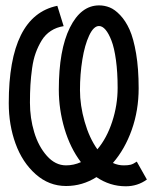

<svg xmlns="http://www.w3.org/2000/svg" viewBox="-20 -667 558 695"><path d="M338.4 -572.8Q318.8 -572.8 302.7 -538.3Q286.6 -503.9 278.1 -451.2Q269.5 -398.4 269.5 -340.8Q269.5 -285.6 286.4 -226.6Q303.2 -167.5 332.5 -126.5Q366.7 -167 386.2 -226.8Q405.8 -286.6 405.8 -349.1Q405.8 -405.3 399.7 -449.7Q393.6 -494.1 383.5 -520Q373.5 -545.9 362.1 -559.3Q350.6 -572.8 338.4 -572.8ZM329.1 -25.9Q278.3 6.3 219.2 6.3Q157.2 6.3 109.1 -36.4Q61 -79.1 36.4 -146.7Q11.7 -214.4 11.7 -293.5Q11.7 -609.9 187.5 -646L210.4 -572.3Q184.6 -568.4 164.3 -555.2Q144 -542 131.1 -521Q118.2 -500 109.4 -475.8Q100.6 -451.7 96.2 -419.9Q91.8 -388.2 90.1 -359.4Q88.4 -330.6 88.4 -295.4Q88.4 -239.7 103.8 -188.5Q119.1 -137.2 149.7 -102.8Q180.2 -68.4 219.2 -68.4Q246.6 -68.4 272.9 -80.1Q234.4 -130.9 213.6 -200.7Q192.9 -270.5 192.9 -342.3Q192.9 -486.3 232.9 -566.9Q272.9 -647.5 338.9 -647.5Q358.4 -647.5 377 -640.1Q395.5 -632.8 415 -612.3Q434.6 -591.8 449 -559.8Q463.4 -527.8 472.7 -473.1Q481.9 -418.5 481.9 -347.7Q481.9 -267.6 457 -197.3Q432.1 -127 388.7 -77.1Q407.2 -68.4 428.2 -68.4Q443.4 -68.4 452.9 -70.8Q462.4 -73.2 475.1 -82L511.7 -17.1Q478 7.3 435.1 7.3Q377.9 7.3 329.1 -25.9Z"/></svg>

Font: FantasqueSansM Nerd Font
Style: Regular
Weight: 400
Monospace: yes
Designer: Jany Belluz
Version: Version 1.8.0 ; ttfautohint (v1.8.2);Nerd Fonts 3.4.0